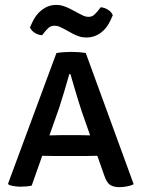

<svg xmlns="http://www.w3.org/2000/svg" viewBox="-20 -764 584 791"><path d="M212.5 -545.5Q225.6 -547.9 243.6 -549.1Q261.6 -550.2 274.8 -550.2Q287.2 -550.2 303.6 -549.1Q319.9 -547.9 333.4 -545.5L530.8 -4.9Q519.1 1.1 502 4.1Q485 7.1 470.8 7.1Q449.7 7.1 434.7 -1.7Q419.6 -10.4 409.5 -41.2L317.8 -301.6Q310.6 -323.1 302 -351.2Q293.5 -379.3 285.1 -407.5Q276.7 -435.7 270.2 -458.6H265.5Q256.3 -425.8 244.5 -386.4Q232.7 -347.1 224 -320.5L110.6 0.6Q100.9 2.9 89.1 4Q77.2 5.1 65.5 5.1Q51.9 5.1 38.7 3Q25.6 1 16.8 -2.2L13.2 -7.5ZM206.5 -121.3Q202.1 -121.3 189.6 -121.5Q177.2 -121.8 164.8 -122Q152.4 -122.3 147.4 -122.3H102.9L136.5 -206.2H175.6Q180.5 -206.2 191.3 -206.4Q202 -206.7 212.8 -206.9Q223.6 -207.2 228 -207.2H312.1Q316.8 -207.2 326.4 -206.9Q335.9 -206.7 345.4 -206.4Q355 -206.2 360 -206.2H401.4L432.4 -122.3H386.1Q381.5 -122.3 370 -122Q358.5 -121.8 346.8 -121.5Q335.2 -121.3 330.8 -121.3ZM237.7 -648.1Q232.1 -651.2 223.5 -654.6Q214.8 -658 204.8 -658Q189.5 -658 180.1 -649.3Q170.6 -640.6 165 -633.4L153.6 -619Q138.7 -619.3 123.8 -628.4Q108.9 -637.4 103.5 -651.2L112.3 -670.5Q126.9 -703.7 153.1 -723.7Q179.3 -743.7 211.3 -743.7Q228.8 -743.7 243.5 -738.4Q258.3 -733.1 267.6 -728.4L311 -705.4Q316.3 -702.4 325.2 -698.5Q334.2 -694.6 344.5 -694.6Q358.5 -694.6 367.6 -702.7Q376.7 -710.9 383.4 -719.4L394.8 -734Q409.7 -733.3 424.3 -724.3Q438.9 -715.4 444.7 -701.4L436.1 -682.1Q420.6 -647 394.3 -628.2Q368.1 -609.4 336.5 -609.4Q320.1 -609.4 305.9 -614.1Q291.6 -618.8 280.7 -624.7Z"/></svg>

Font: Signika SC
Style: Regular
Weight: 300
Designer: Anna Giedryś
Foundry: Anna Giedryś
Version: Version 2.000